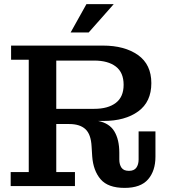

<svg xmlns="http://www.w3.org/2000/svg" viewBox="-20 -906 821 935"><path d="M324 -748 401 -886H534L412 -748ZM32 0V-68H120V-615H34V-684H481Q587 -684 652 -638Q717 -592 717 -501Q717 -410 653 -363.5Q589 -317 484 -317H458Q513 -306 537 -266Q561 -226 561 -162V-129Q561 -105 571.5 -89.5Q582 -74 608 -74Q633 -74 644 -89.5Q655 -105 655 -129V-266H737V-143Q737 -74 701 -32.5Q665 9 587 9Q506 9 470 -33Q434 -75 429 -145L426 -193Q423 -252 396 -277Q369 -302 317 -302H254V-68H345V0ZM439 -611H254V-376H439Q506 -376 544 -405Q582 -434 582 -493Q582 -553 544 -582Q506 -611 439 -611Z"/></svg>

Font: Montagu Slab 16pt Medium
Style: Regular
Weight: 500
Designer: Florian Karsten
Foundry: Florian Karsten
Version: Version 1.000; ttfautohint (v1.8.3)